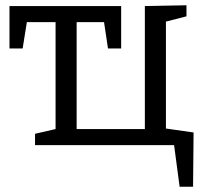

<svg xmlns="http://www.w3.org/2000/svg" viewBox="-20 -551 776 729"><path d="M662 158 641 0H113V-43L191 -61V-467H82L66 -367H16V-528H440V-367H390L375 -467H271V-61H530V-528L688 -531V-489L610 -469V-63L715 -48L713 158Z"/></svg>

Font: Bitter
Style: Regular
Weight: 400
Designer: Sol Matas, and Bitter project Authors
Foundry: Sol Matas
Version: Version 2.001